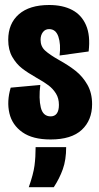

<svg xmlns="http://www.w3.org/2000/svg" viewBox="-20 -560 407 787"><path d="M23.8 -200.7 145.2 -211.8Q138.3 -156.2 147.2 -119.6Q156 -83 187.7 -83Q204 -83 212.8 -94.8Q221.5 -106.7 221.5 -130Q221.5 -157 209.5 -176.4Q197.5 -195.8 179.2 -209.8Q160.8 -223.8 128.3 -242Q93.5 -261.8 70.3 -279.8Q47.2 -297.7 30.4 -326.6Q13.7 -355.5 13.7 -396.8Q13.7 -463.3 57.2 -501.4Q100.7 -539.5 181.5 -539.5Q237 -539.5 275.6 -519.3Q314.2 -499.2 332.6 -456.9Q351 -414.7 343.3 -349L224.3 -332.5Q229.8 -379 219.3 -409.8Q208.8 -440.7 181.3 -440.7Q165.3 -440.7 155.8 -428.2Q146.3 -415.8 146.3 -396.8Q146.3 -369.8 164.7 -352.9Q183 -336 222.2 -313.8Q261.3 -292.2 290.1 -269.4Q318.8 -246.7 338.2 -212.8Q357.5 -179 357.5 -133Q357.5 -67.2 315.2 -27.8Q272.8 11.7 187.2 11.7Q114 11.7 71.9 -17.9Q29.8 -47.5 18.5 -96Q7.2 -144.5 23.8 -200.7ZM126 43.2H251.2Q251.2 95.2 237.5 133.5Q223.8 171.8 200.5 207.2H98Q116.8 153.8 121.4 118.9Q126 84 126 43.2Z"/></svg>

Font: Bricolage Grotesque 96pt Condensed ExBd
Style: Regular
Weight: 800
Width: 3
Designer: Mathieu Triay
Foundry: Atelier Triay
Version: Version 1.001;Glyphs 3.2 (3207)